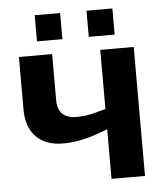

<svg xmlns="http://www.w3.org/2000/svg" viewBox="-51 -738 682 783"><g transform="rotate(-5 290.5 -346.0)"><path d="M41 -528H177V-340Q177 -264 254 -264Q278 -264 297 -267Q322 -271 374 -286V-528H511V0H374V-203L333 -188Q258 -161 190 -161Q119 -161 80 -201Q41 -241 41 -314ZM438 -585H332V-692H438ZM224 -585H120V-692H224Z"/></g></svg>

Font: Libra Sans
Style: Bold
Weight: 700
Foundry: Context Ltd
Version: Version 1.000